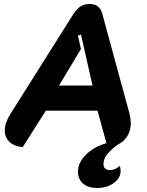

<svg xmlns="http://www.w3.org/2000/svg" viewBox="-20 -729 738 963"><path d="M499 94Q499 109 508 116.5Q517 124 532 124Q559 124 580 103Q585 111 585 129Q585 164 550.5 189Q516 214 468 214Q423 214 397 192Q371 170 371 131Q371 87 410.5 47.5Q450 8 514 -11L469 -174H210L94 9Q51 5 27.5 -17.5Q4 -40 4 -74Q4 -113 32 -157L349 -660Q366 -686 385 -697.5Q404 -709 429 -709Q480 -709 493 -660L630 -157Q636 -133 636 -111Q636 -75 619 -47Q602 -19 571 -4Q539 19 519 43Q499 67 499 94ZM444 -300 386 -556 371 -550 386 -483 276 -300Z"/></svg>

Font: K2D ExtraBold
Style: Italic
Weight: 800
Italic angle: -10°
Designer: Katatrad Aksorn Co.,Ltd.
Foundry: Cadson Demak Co.,Ltd.
Version: Version 1.000; ttfautohint (v1.6)